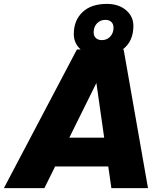

<svg xmlns="http://www.w3.org/2000/svg" viewBox="-65 -966 825 986"><path d="M695 0H507L491 -111H218L163 0H-45L330 -712H349Q314 -744 314 -791Q314 -861 358.5 -903.5Q403 -946 484 -946Q544 -946 582 -914Q620 -882 620 -833Q620 -753 565 -712H570ZM470 -259 430 -540 291 -259ZM458 -760Q484 -760 501 -778Q518 -796 518 -824Q518 -842 507 -853Q496 -864 476 -864Q450 -864 433 -846Q416 -828 416 -800Q416 -782 427 -771Q438 -760 458 -760Z"/></svg>

Font: Creato Display Black
Style: Italic
Weight: 900
Italic angle: -10°
Version: Version 1.000